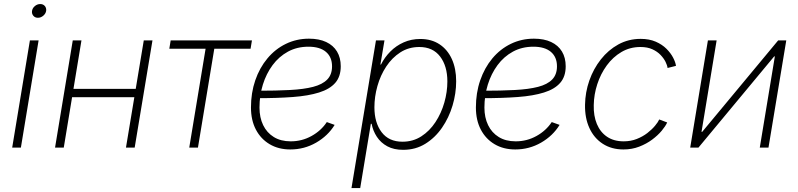

<svg xmlns="http://www.w3.org/2000/svg" viewBox="-20 -745 4029 969"><path d="M41.5 0 130.9 -541H174.8L85.4 0ZM171.4 -655.3Q156.7 -655.3 148.2 -665.5Q139.6 -675.8 141.6 -689.9Q144 -704.6 156.2 -714.6Q168.5 -724.6 183.1 -724.6Q197.8 -724.6 206.3 -714.6Q214.8 -704.6 212.9 -689.9Q210.4 -675.8 198.2 -665.5Q186 -655.3 171.4 -655.3Z M678.7 -296.4 671.9 -254.4H331.5L338.9 -296.4ZM391.1 -541 301.8 0H257.8L347.2 -541ZM749.5 -541 659.7 0H615.7L705.6 -541Z M935.1 0 1017.6 -499H834.5L841.3 -541H1251.5L1244.6 -499H1061.5L979 0Z M1445.3 9.3Q1385.7 9.3 1341.1 -17.1Q1296.4 -43.5 1271.5 -90.8Q1246.6 -138.2 1246.6 -202.6Q1246.6 -276.4 1268.3 -339.6Q1290 -402.8 1329.6 -450.2Q1369.1 -497.6 1422.9 -523.7Q1476.6 -549.8 1539.6 -549.8Q1590.3 -549.8 1626.2 -533Q1662.1 -516.1 1680.9 -484.9Q1699.7 -453.6 1699.7 -410.6Q1699.7 -358.4 1671.9 -326.7Q1644 -294.9 1590.1 -278.1Q1536.1 -261.2 1458 -255.4Q1379.9 -249.5 1279.3 -249.5L1283.2 -287.1Q1374 -287.1 1443.4 -290.8Q1512.7 -294.4 1560.1 -306.6Q1607.4 -318.8 1631.6 -343.8Q1655.8 -368.7 1655.8 -410.2Q1655.8 -457 1625 -483.2Q1594.2 -509.3 1536.6 -509.3Q1479 -509.3 1433.3 -484.4Q1387.7 -459.5 1355.7 -416.3Q1323.7 -373 1306.6 -317.9Q1289.6 -262.7 1289.6 -202.1Q1289.6 -151.9 1308.1 -113.5Q1326.7 -75.2 1361.8 -53.5Q1397 -31.7 1447.3 -31.7Q1503.9 -31.7 1552.2 -58.6Q1600.6 -85.4 1629.4 -128.9L1668.9 -114.7Q1635.3 -59.6 1575.4 -25.1Q1515.6 9.3 1445.3 9.3Z M1753.9 204.1 1877.4 -541H1920.4L1899.9 -419.4H1902.8Q1920.9 -455.6 1950 -484.9Q1979 -514.2 2017.3 -531.2Q2055.7 -548.3 2101.1 -548.3Q2157.7 -548.3 2198.2 -521.5Q2238.8 -494.6 2260.5 -446.8Q2282.2 -398.9 2282.2 -335Q2282.2 -273.4 2263.9 -212.2Q2245.6 -150.9 2210.7 -100.3Q2175.8 -49.8 2126.5 -19.3Q2077.1 11.2 2014.6 11.2Q1967.8 11.2 1934.8 -6.6Q1901.9 -24.4 1882.1 -54.4Q1862.3 -84.5 1855.5 -120.1H1851.6L1797.9 204.1ZM2011.2 -29.8Q2064.5 -29.8 2106.4 -56.9Q2148.4 -84 2177.7 -128.7Q2207 -173.3 2222.4 -227.1Q2237.8 -280.8 2237.8 -334Q2237.8 -411.6 2201.2 -459.7Q2164.6 -507.8 2096.2 -507.8Q2042.5 -507.8 2000.5 -480.7Q1958.5 -453.6 1929.2 -409.2Q1899.9 -364.7 1884.8 -310.8Q1869.6 -256.8 1869.6 -203.6Q1869.6 -126 1906 -77.9Q1942.4 -29.8 2011.2 -29.8Z M2580.6 9.3Q2521 9.3 2476.3 -17.1Q2431.6 -43.5 2406.7 -90.8Q2381.8 -138.2 2381.8 -202.6Q2381.8 -276.4 2403.6 -339.6Q2425.3 -402.8 2464.8 -450.2Q2504.4 -497.6 2558.1 -523.7Q2611.8 -549.8 2674.8 -549.8Q2725.6 -549.8 2761.5 -533Q2797.4 -516.1 2816.2 -484.9Q2835 -453.6 2835 -410.6Q2835 -358.4 2807.1 -326.7Q2779.3 -294.9 2725.3 -278.1Q2671.4 -261.2 2593.3 -255.4Q2515.1 -249.5 2414.6 -249.5L2418.5 -287.1Q2509.3 -287.1 2578.6 -290.8Q2647.9 -294.4 2695.3 -306.6Q2742.7 -318.8 2766.8 -343.8Q2791 -368.7 2791 -410.2Q2791 -457 2760.3 -483.2Q2729.5 -509.3 2671.9 -509.3Q2614.3 -509.3 2568.6 -484.4Q2522.9 -459.5 2491 -416.3Q2459 -373 2441.9 -317.9Q2424.8 -262.7 2424.8 -202.1Q2424.8 -151.9 2443.4 -113.5Q2461.9 -75.2 2497.1 -53.5Q2532.2 -31.7 2582.5 -31.7Q2639.2 -31.7 2687.5 -58.6Q2735.8 -85.4 2764.6 -128.9L2804.2 -114.7Q2770.5 -59.6 2710.7 -25.1Q2650.9 9.3 2580.6 9.3Z M3126.5 9.3Q3066.4 9.3 3022.2 -19.3Q2978 -47.9 2954.6 -98.9Q2931.2 -149.9 2932.6 -216.8Q2933.6 -279.3 2954.3 -338.6Q2975.1 -397.9 3012.5 -445.3Q3049.8 -492.7 3100.8 -520.8Q3151.9 -548.8 3213.4 -548.8Q3256.8 -548.8 3289.3 -534.7Q3321.8 -520.5 3343.5 -498.8Q3365.2 -477.1 3377.2 -453.9Q3389.2 -430.7 3391.6 -412.6L3349.1 -401.9Q3347.7 -415 3338.9 -432.9Q3330.1 -450.7 3313.7 -467.8Q3297.4 -484.9 3272.5 -496.3Q3247.6 -507.8 3212.4 -507.8Q3159.2 -507.8 3116.2 -482.4Q3073.2 -457 3042.2 -414.6Q3011.2 -372.1 2994.4 -320.1Q2977.5 -268.1 2976.6 -214.8Q2975.1 -160.6 2992.4 -119.1Q3009.8 -77.6 3043.9 -54.7Q3078.1 -31.7 3127.4 -31.7Q3163.6 -31.7 3193.8 -43.7Q3224.1 -55.7 3247.3 -73.7Q3270.5 -91.8 3285.9 -110.4Q3301.3 -128.9 3307.1 -142.1L3347.2 -127Q3338.9 -108.4 3319.6 -85.2Q3300.3 -62 3271.5 -40.5Q3242.7 -19 3206.1 -4.9Q3169.4 9.3 3126.5 9.3Z M3858.4 0H3814.5L3890.6 -460.4H3887.2L3504.9 0H3463.4L3552.7 -541H3596.7L3520.5 -79.6H3523.9L3907.2 -541H3948.2Z"/></svg>

Font: Inter 17pt ExtraLight
Style: Italic
Weight: 250
Italic angle: -9.3988°
Version: Version 4.001;git-66647c0bb